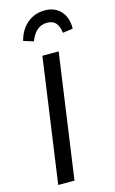

<svg xmlns="http://www.w3.org/2000/svg" viewBox="-138 -973 616 1026"><g transform="rotate(-15 170.5 -460.0)"><path d="M140 0H50L147 -689H237ZM68 -792Q84 -853 125 -886.5Q166 -920 221 -920Q277 -920 309.5 -884Q342 -848 341 -787L285 -779Q280 -817 263.5 -835Q247 -853 216 -853Q153 -853 123 -775Z"/></g></svg>

Font: Fira Sans Condensed
Style: Italic
Weight: 400
Width: 3
Italic angle: -8°
Designer: bBox Type GmbH & Carrois Corporate GbR & Edenspiekermann AG
Foundry: bBox Type GmbH & Carrois Corporate GbR & Edenspiekermann AG
Version: Version 4.301